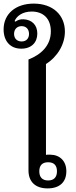

<svg xmlns="http://www.w3.org/2000/svg" viewBox="-36 -1039 419 1065"><path d="M228 6C296 6 332 -30 332 -89C332 -145 297 -180 244 -181C234 -182 223 -181 219 -180V-684C284 -725 324 -794 324 -864C324 -954 259 -1019 151 -1019C52 -1019 -16 -963 -16 -876C-16 -813 19 -769 82 -769C140 -769 171 -805 171 -853C171 -902 139 -930 95 -932C76 -933 62 -928 50 -919L45 -922C55 -948 87 -975 140 -975C202 -975 246 -938 246 -865C246 -785 191 -736 122 -709V-94C122 -31 160 6 228 6ZM84 -809C58 -809 42 -826 42 -851C42 -876 58 -894 84 -894C110 -894 125 -876 125 -851C125 -826 110 -809 84 -809ZM231 -38C197 -38 182 -58 182 -89C182 -120 197 -139 231 -139C265 -139 280 -120 280 -89C280 -58 265 -38 231 -38Z"/></svg>

Font: Noto Serif Thai Medium
Style: Regular
Weight: 500
Designer: Monotype Design Team
Foundry: Monotype Imaging Inc.
Version: Version 1.901;PS 001.901;hotconv 1.0.88;makeotf.lib2.5.64775